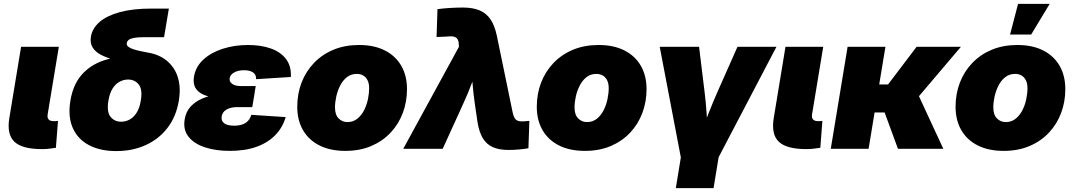

<svg xmlns="http://www.w3.org/2000/svg" viewBox="-20 -772 5569 996"><path d="M197.8 1.5Q95.2 1.5 54.9 -36.6Q14.6 -74.7 28.3 -159.2L89.4 -529.3H285.2L227.1 -177.7Q224.6 -161.1 232.4 -152.3Q240.2 -143.6 257.8 -143.6Q265.1 -143.6 270.8 -143.8Q276.4 -144 280.8 -145L270 -5.4Q256.8 -3.4 238.3 -1Q219.7 1.5 197.8 1.5Z M583 11.7Q499.5 11.7 441.2 -19.3Q382.8 -50.3 357.2 -108.9Q331.5 -167.5 345.2 -250Q358.9 -332.5 402.8 -383.1Q446.8 -433.6 513.9 -457Q581.1 -480.5 664.6 -480.5L658.2 -443.4Q610.8 -451.7 570.8 -462.4Q530.8 -473.1 502.2 -488.5Q473.6 -503.9 460 -526.6Q446.3 -549.3 451.7 -582Q459 -625.5 496.8 -658.2Q534.7 -690.9 602.1 -709.2Q669.4 -727.5 765.6 -727.5H856L831.1 -579.1H727.5Q693.8 -579.1 674.8 -575.4Q655.8 -571.8 647.5 -564.9Q639.2 -558.1 637.7 -548.3Q635.7 -537.6 645.3 -529.8Q654.8 -522 672.4 -516.4Q689.9 -510.7 713.4 -505.9Q736.8 -501 763.2 -496.1Q798.8 -488.3 828.9 -469Q858.9 -449.7 879.9 -418.9Q900.9 -388.2 908.7 -345.9Q916.5 -303.7 907.7 -249.5Q894 -167.5 849.1 -108.9Q804.2 -50.3 735.6 -19.3Q667 11.7 583 11.7ZM608.4 -140.6Q631.8 -140.6 652.6 -151.9Q673.3 -163.1 688.7 -187.3Q704.1 -211.4 710.4 -250Q720.2 -308.1 699.7 -333.7Q679.2 -359.4 644.5 -359.4Q621.6 -359.4 600.6 -348.1Q579.6 -336.9 564.2 -313Q548.8 -289.1 542.5 -250Q532.7 -191.9 553.2 -166.3Q573.7 -140.6 608.4 -140.6Z M1171.9 10.7Q1099.1 10.7 1043 -7.8Q986.8 -26.4 958 -62.7Q929.2 -99.1 938 -152.3Q944.3 -192.4 968.5 -218.8Q992.7 -245.1 1028.6 -260.5Q1064.5 -275.9 1108.9 -282.5Q1153.3 -289.1 1201.2 -289.1H1300.8L1288.6 -216.3H1210.4Q1187.5 -216.3 1170.2 -210.4Q1152.8 -204.6 1142.6 -193.8Q1132.3 -183.1 1129.9 -167.5Q1126.5 -146 1142.1 -133.1Q1157.7 -120.1 1194.8 -120.1Q1219.7 -120.1 1237.5 -126.5Q1255.4 -132.8 1266.8 -145.3Q1278.3 -157.7 1283.7 -176.3L1461.9 -164.6Q1446.8 -111.3 1408.7 -71.8Q1370.6 -32.2 1311.3 -10.7Q1252 10.7 1171.9 10.7ZM1199.2 -258.3Q1148.4 -258.3 1106.7 -263.2Q1064.9 -268.1 1035.9 -280.8Q1006.8 -293.5 993.7 -316.2Q980.5 -338.9 986.3 -374.5Q995.1 -426.3 1034.9 -462.9Q1074.7 -499.5 1135.5 -519Q1196.3 -538.6 1266.6 -538.6Q1334 -538.6 1385 -520.5Q1436 -502.4 1463.9 -465.6Q1491.7 -428.7 1488.8 -372.6L1308.6 -361.3Q1309.6 -384.3 1293 -396Q1276.4 -407.7 1246.1 -407.7Q1215.3 -407.7 1194.8 -396.2Q1174.3 -384.8 1171.4 -366.2Q1168.5 -348.6 1184.1 -337.2Q1199.7 -325.7 1228 -325.7H1306.6L1295.4 -258.3Z M1771.5 10.7Q1693.4 10.7 1637.5 -17.3Q1581.5 -45.4 1551.8 -96.9Q1522 -148.4 1522 -218.3Q1522 -285.6 1544.4 -343.8Q1566.9 -401.9 1609.1 -445.8Q1651.4 -489.7 1710.4 -514.2Q1769.5 -538.6 1842.3 -538.6Q1920.4 -538.6 1976.1 -510.5Q2031.7 -482.4 2061.5 -430.9Q2091.3 -379.4 2091.3 -309.6Q2091.3 -244.6 2069.8 -186.8Q2048.3 -128.9 2006.8 -84.5Q1965.3 -40 1906 -14.6Q1846.7 10.7 1771.5 10.7ZM1782.2 -138.7Q1812 -138.7 1833.5 -156Q1855 -173.3 1868.7 -200.2Q1882.3 -227.1 1888.7 -257.6Q1895 -288.1 1895 -314.5Q1895 -339.4 1886.5 -356Q1877.9 -372.6 1863.5 -380.6Q1849.1 -388.7 1831.5 -388.7Q1801.3 -388.7 1779.8 -371.8Q1758.3 -355 1744.6 -328.1Q1731 -301.3 1724.4 -271.2Q1717.8 -241.2 1717.8 -214.4Q1717.8 -176.8 1736.6 -157.7Q1755.4 -138.7 1782.2 -138.7Z M2071.8 0 2360.8 -529.3 2359.9 -542Q2359.4 -560.1 2352.8 -569.8Q2346.2 -579.6 2331.8 -582.3Q2317.4 -585 2293 -582L2244.6 -580.1L2249.5 -724.6Q2278.3 -728.5 2313.7 -730.7Q2349.1 -732.9 2381.8 -732.9Q2432.6 -732.9 2467.8 -718.3Q2502.9 -703.6 2524.7 -671.4Q2546.4 -639.2 2557.6 -585.4L2639.6 -188Q2643.6 -169.4 2650.1 -158.9Q2656.7 -148.4 2668.5 -144.8Q2680.2 -141.1 2698.7 -142.6L2726.1 -145L2721.2 -2.9Q2699.2 1 2671.9 3.4Q2644.5 5.9 2618.2 5.9Q2569.8 5.9 2536.9 -8.5Q2503.9 -22.9 2484.4 -55.4Q2464.8 -87.9 2456.5 -142.1L2443.4 -232.4Q2435.5 -285.6 2431.2 -340.6Q2426.8 -395.5 2424.3 -455.1H2471.2Q2448.2 -395.5 2427.7 -340.8Q2407.2 -286.1 2382.3 -232.4L2276.4 0Z M3014.2 10.7Q2936 10.7 2880.1 -17.3Q2824.2 -45.4 2794.4 -96.9Q2764.6 -148.4 2764.6 -218.3Q2764.6 -285.6 2787.1 -343.8Q2809.6 -401.9 2851.8 -445.8Q2894 -489.7 2953.1 -514.2Q3012.2 -538.6 3085 -538.6Q3163.1 -538.6 3218.8 -510.5Q3274.4 -482.4 3304.2 -430.9Q3334 -379.4 3334 -309.6Q3334 -244.6 3312.5 -186.8Q3291 -128.9 3249.5 -84.5Q3208 -40 3148.7 -14.6Q3089.4 10.7 3014.2 10.7ZM3024.9 -138.7Q3054.7 -138.7 3076.2 -156Q3097.7 -173.3 3111.3 -200.2Q3125 -227.1 3131.3 -257.6Q3137.7 -288.1 3137.7 -314.5Q3137.7 -339.4 3129.2 -356Q3120.6 -372.6 3106.2 -380.6Q3091.8 -388.7 3074.2 -388.7Q3043.9 -388.7 3022.5 -371.8Q3001 -355 2987.3 -328.1Q2973.6 -301.3 2967 -271.2Q2960.4 -241.2 2960.4 -214.4Q2960.4 -176.8 2979.2 -157.7Q2998 -138.7 3024.9 -138.7Z M3514.6 59.1 3402.3 -529.3H3606.4L3634.8 -296.9Q3641.6 -243.2 3645.3 -188Q3648.9 -132.8 3652.3 -73.7H3612.8Q3635.3 -132.8 3657 -187.7Q3678.7 -242.7 3702.6 -296.9L3805.7 -529.3H4007.8L3699.7 59.1ZM3485.8 204.1 3519.5 -2H3715.3L3681.6 204.1Z M4163.1 1.5Q4060.5 1.5 4020.3 -36.6Q3980 -74.7 3993.7 -159.2L4054.7 -529.3H4250.5L4192.4 -177.7Q4189.9 -161.1 4197.8 -152.3Q4205.6 -143.6 4223.1 -143.6Q4230.5 -143.6 4236.1 -143.8Q4241.7 -144 4246.1 -145L4235.4 -5.4Q4222.2 -3.4 4203.6 -1Q4185.1 1.5 4163.1 1.5Z M4573.2 -529.3 4485.8 0H4289.6L4377 -529.3ZM4964.8 -529.3 4675.3 -188.5H4486.8L4500 -334H4586.9L4734.9 -529.3ZM4638.2 0 4565.4 -198.2 4744.6 -278.3 4873.5 0Z M5186.5 10.7Q5108.4 10.7 5052.5 -17.3Q4996.6 -45.4 4966.8 -96.9Q4937 -148.4 4937 -218.3Q4937 -285.6 4959.5 -343.8Q4981.9 -401.9 5024.2 -445.8Q5066.4 -489.7 5125.5 -514.2Q5184.6 -538.6 5257.3 -538.6Q5335.4 -538.6 5391.1 -510.5Q5446.8 -482.4 5476.6 -430.9Q5506.3 -379.4 5506.3 -309.6Q5506.3 -244.6 5484.9 -186.8Q5463.4 -128.9 5421.9 -84.5Q5380.4 -40 5321 -14.6Q5261.7 10.7 5186.5 10.7ZM5197.3 -138.7Q5227.1 -138.7 5248.5 -156Q5270 -173.3 5283.7 -200.2Q5297.4 -227.1 5303.7 -257.6Q5310.1 -288.1 5310.1 -314.5Q5310.1 -339.4 5301.5 -356Q5293 -372.6 5278.6 -380.6Q5264.2 -388.7 5246.6 -388.7Q5216.3 -388.7 5194.8 -371.8Q5173.3 -355 5159.7 -328.1Q5146 -301.3 5139.4 -271.2Q5132.8 -241.2 5132.8 -214.4Q5132.8 -176.8 5151.6 -157.7Q5170.4 -138.7 5197.3 -138.7ZM5219.7 -592.8 5261.2 -752H5425.3L5329.1 -592.8Z"/></svg>

Font: Inter 24pt Black
Style: Italic
Weight: 900
Italic angle: -9.3988°
Designer: Rasmus Andersson
Foundry: rsms
Version: Version 4.001;git-66647c0bb